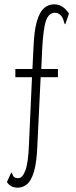

<svg xmlns="http://www.w3.org/2000/svg" viewBox="-20 -693 353 888"><path d="M62 175Q29 175 12 149L32 105Q36 107 40 119Q44 131 65 131Q84 131 97.5 95Q111 59 114 -27L128 -336H51V-374H130L135 -475Q138 -551 150.5 -594Q163 -637 183 -655Q203 -673 231 -673Q271 -673 299 -630L282 -581Q278 -581 276 -591Q271 -613 259.5 -623.5Q248 -634 234 -634Q206 -634 193 -598Q180 -562 175 -465L171 -374H248V-336H168L153 -24Q150 58 137 101Q124 144 104.5 159.5Q85 175 62 175Z"/></svg>

Font: Inconsolata ExtraCondensed Light
Style: Regular
Weight: 300
Width: 2
Monospace: yes
Designer: Raph Levien, Cyreal, Brenton Simpson
Foundry: Raph Levien, Cyreal, Google
Version: Version 3.100; ttfautohint (v1.8.4.7-5d5b)